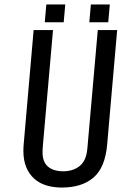

<svg xmlns="http://www.w3.org/2000/svg" viewBox="-20 -835 575 862"><path d="M381 -735 388 -815H473L466 -735ZM181 -735 188 -815H273L266 -735ZM461 -185Q452 -83 400 -38Q348 7 257 7Q220 7 188.5 -2.5Q157 -12 134 -32.5Q111 -53 98 -84Q85 -115 85 -158Q85 -166 85.5 -177Q86 -188 87 -195L131 -700H218L173 -187Q172 -175 171.5 -165.5Q171 -156 171 -152Q171 -107 196 -86.5Q221 -66 263 -66Q308 -66 337.5 -89.5Q367 -113 372 -166L419 -700H506Z"/></svg>

Font: Share
Style: Italic
Weight: 400
Version: Version 1.002